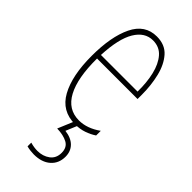

<svg xmlns="http://www.w3.org/2000/svg" viewBox="-247 -586 875 875"><g transform="rotate(45 190.0 -148.5)"><path d="M195 -537Q248 -537 278 -503Q308 -469 321 -415Q334 -361 334 -301V-273H73Q72 -148 107.5 -81.5Q143 -15 214 -15Q266 -15 318 -52V-22Q297 -8 271 1Q245 10 214 10Q128 10 87.5 -63.5Q47 -137 47 -264Q47 -388 83 -462.5Q119 -537 195 -537ZM195 -512Q143 -512 111 -459Q79 -406 74 -297H310Q311 -356 299.5 -404.5Q288 -453 262.5 -482.5Q237 -512 195 -512ZM288 145Q288 188 258.5 214Q229 240 178 240Q169 240 156 238.5Q143 237 132 234V210Q157 217 178 217Q213 217 238 198.5Q263 180 263 145Q263 110 237 96Q211 82 170 81L204 0H230L204 62Q245 67 266.5 89Q288 111 288 145Z"/></g></svg>

Font: Noto Sans ExtraCondensed Thin
Style: Regular
Weight: 100
Width: 2
Designer: Monotype Design Team
Foundry: Monotype Imaging Inc.
Version: Version 2.013; ttfautohint (v1.8.4.7-5d5b)